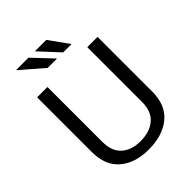

<svg xmlns="http://www.w3.org/2000/svg" viewBox="-260 -1055 1195 1195"><g transform="rotate(-45 338.0 -457.0)"><path d="M335 10.5Q216 10.5 144.5 -50.2Q73 -111 73 -229V-711H164V-229Q164 -145.5 210.2 -104Q256.5 -62.5 335 -62.5Q417.5 -62.5 466 -104Q514.5 -145.5 514.5 -229V-711H605V-229Q605 -111 531.2 -50.2Q457.5 10.5 335 10.5ZM459 -794H385.5L265.5 -923.5H366ZM331.5 -794H249L99.5 -923.5H209.5Z"/></g></svg>

Font: Roberto Sans
Style: Regular
Weight: 400
Designer: Google (font) & Cristiano Sobral (main changes)
Version: Version 1.500; ttfautohint (v1.8.4.7-5d5b-dirty)